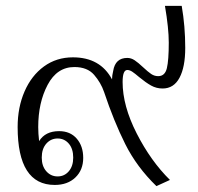

<svg xmlns="http://www.w3.org/2000/svg" viewBox="-20 -619 674 653"><path d="M334 -306Q323 -338 300 -364.5Q277 -391 233 -391Q174 -391 142 -330.5Q110 -270 110 -187Q110 -165 113 -139Q134 -173 181 -173Q219 -173 241 -147.5Q263 -122 263 -82Q263 -41 236.5 -15.5Q210 10 166 10Q40 10 40 -187Q40 -254 63.5 -308Q87 -362 129.5 -393Q172 -424 228 -424Q321 -424 361 -349Q361 -362 365 -378Q372 -422 413 -422Q426 -422 438 -414Q450 -406 467 -390Q483 -375 494 -367.5Q505 -360 518 -360Q541 -360 547.5 -387Q554 -414 554 -474Q554 -523 541 -599H598Q610 -530 610 -456Q610 -391 590.5 -354.5Q571 -318 533 -318Q512 -318 494 -328Q476 -338 453 -357Q439 -369 430 -375Q421 -381 413 -381Q397 -381 397 -340Q397 -259 445 -165Q493 -71 558 -7L512 14Q445 -51 406 -129Q367 -207 334 -306ZM229 -83Q229 -113 214 -130.5Q199 -148 176 -148Q153 -148 137.5 -130.5Q122 -113 122 -83Q122 -54 137.5 -36.5Q153 -19 176 -19Q199 -19 214 -36.5Q229 -54 229 -83Z"/></svg>

Font: Taviraj Light
Style: Regular
Weight: 300
Designer: Katatrad Team
Foundry: CadsonDemak
Version: Version 1.001